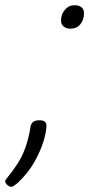

<svg xmlns="http://www.w3.org/2000/svg" viewBox="-59 -532 392 736"><path d="M212 -422Q195 -422 185 -430.5Q175 -439 175 -452Q175 -478 190 -495Q205 -512 227 -512Q244 -512 253.5 -504Q263 -496 263 -482Q263 -456 249 -439Q235 -422 212 -422ZM-16 184Q-23 184 -31 177Q-39 170 -39 163Q-39 160 -37 157Q-35 154 -31 149Q-8 121 9.5 93.5Q27 66 39 32Q51 -2 58 -46Q60 -59 68.5 -65Q77 -71 92 -71Q106 -71 112.5 -66Q119 -61 119 -50Q119 -27 107.5 10.5Q96 48 72.5 89.5Q49 131 9 169Q2 175 -4.5 179.5Q-11 184 -16 184Z"/></svg>

Font: Playwrite RO Thin
Style: Regular
Weight: 250
Version: Version 1.002